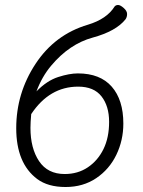

<svg xmlns="http://www.w3.org/2000/svg" viewBox="-20 -734 574 769"><path d="M126 -368Q168 -411 213 -425.5Q258 -440 292 -440Q381 -440 427.5 -387Q474 -334 474 -239Q474 -172 446 -114Q418 -56 365.5 -20.5Q313 15 242.5 15Q172 15 129 -17Q45 -80 45 -220.5Q45 -361 122.5 -478.5Q200 -596 332 -635Q408 -658 439 -708Q444 -714 453 -714Q462 -714 475.5 -702Q489 -690 489 -678Q489 -666 483 -657Q445 -609 351.5 -583.5Q258 -558 185 -471Q148 -427 126 -368ZM293 -387Q178 -387 105 -277Q102 -244 102 -222Q102 -140 136.5 -88.5Q171 -37 239 -37Q292 -37 332 -64Q372 -91 394.5 -137Q417 -183 417 -246Q417 -309 386.5 -348Q356 -387 293 -387Z"/></svg>

Font: LXGW WenKai Lite Light
Style: Regular
Weight: 300
Designer: LXGW / Fontworks Inc.
Foundry: LXGW / Fontworks Inc.
Version: Version 1.511; March 25, 2025